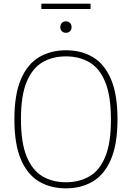

<svg xmlns="http://www.w3.org/2000/svg" viewBox="-20 -1025 724 1054"><path d="M342 9Q257.5 9 193.8 -29Q130 -67 94.5 -150.5Q59 -234 59 -370Q59 -506.5 94.8 -589.8Q130.5 -673 194.2 -711Q258 -749 342 -749Q427 -749 490.5 -711Q554 -673 589.5 -589.8Q625 -506.5 625 -370Q625 -234 589.2 -150.5Q553.5 -67 489.8 -29Q426 9 342 9ZM342 -24.5Q415.5 -24.5 471.2 -57Q527 -89.5 558 -164.8Q589 -240 589 -368Q589 -498 558 -574Q527 -650 471.2 -682.8Q415.5 -715.5 342 -715.5Q268.5 -715.5 213 -683Q157.5 -650.5 126.2 -575.2Q95 -500 95 -372Q95 -242 126.2 -166Q157.5 -90 213 -57.2Q268.5 -24.5 342 -24.5ZM342 -845Q328.5 -845 319.8 -853.5Q311 -862 311 -876Q311 -890.5 319.8 -899.2Q328.5 -908 342 -908Q355.5 -908 364.2 -899.2Q373 -890.5 373 -876Q373 -862 364.2 -853.5Q355.5 -845 342 -845ZM207 -975.5V-1005H477V-975.5Z"/></svg>

Font: Encode Sans Th
Style: Regular
Weight: 100
Designer: Multiple Designers
Foundry: Impallari Type
Version: Version 3.002; ttfautohint (v1.8.3) -l 8 -r 50 -G 200 -x 14 